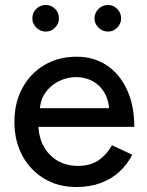

<svg xmlns="http://www.w3.org/2000/svg" viewBox="-20 -740 590 772"><path d="M287 12Q214 12 158 -21.5Q102 -55 70 -114Q38 -173 38 -250Q38 -327 70 -386Q102 -445 158.5 -478.5Q215 -512 288 -512Q357 -512 409 -477.5Q461 -443 490.5 -379.5Q520 -316 520 -230H116L134 -245Q134 -192 155 -153Q176 -114 212 -93.5Q248 -73 294 -73Q344 -73 377.5 -96.5Q411 -120 430 -156L512 -118Q492 -79 460 -49.5Q428 -20 384.5 -4Q341 12 287 12ZM140 -290 121 -305H437L419 -290Q419 -334 401 -365.5Q383 -397 353 -413.5Q323 -430 286 -430Q250 -430 216.5 -413.5Q183 -397 161.5 -366Q140 -335 140 -290ZM414 -613Q392 -613 376 -629Q360 -645 360 -666Q360 -688 376 -704Q392 -720 414 -720Q436 -720 451.5 -704Q467 -688 467 -666Q467 -645 451.5 -629Q436 -613 414 -613ZM164 -613Q142 -613 126 -629Q110 -645 110 -666Q110 -689 126 -704.5Q142 -720 164 -720Q186 -720 201.5 -704.5Q217 -689 217 -666Q217 -645 201.5 -629Q186 -613 164 -613Z"/></svg>

Font: Figtree Light Medium
Style: Regular
Weight: 500
Version: Version 2.001;gftools[0.9.30]